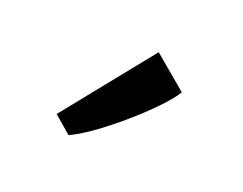

<svg xmlns="http://www.w3.org/2000/svg" viewBox="-53 -968 522 412"><g transform="rotate(20 208.0 -761.5)"><path d="M129 -644.5 90 -678 250.5 -877.5 326.5 -813.5Q316 -796 291.5 -770.8Q267 -745.5 236.8 -719.5Q206.5 -693.5 178 -673.2Q149.5 -653 130 -644.5Z"/></g></svg>

Font: Merriweather Light 18pt
Style: Regular
Weight: 400
Version: Version 2.100